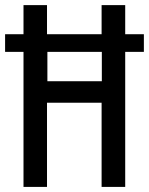

<svg xmlns="http://www.w3.org/2000/svg" viewBox="-22 -734 585 754"><path d="M70.3 0V-530.3H-2V-599.6H70.3V-713.9H162.6V-599.6H377V-713.9H469.7V-599.6H543V-530.3H469.7V0H377V-330.6H162.6V0ZM164.1 -415H377.9V-530.3H164.1Z"/></svg>

Font: Open Sans Condensed Medium
Style: Regular
Weight: 500
Width: 3
Designer: Monotype Design Team
Foundry: Monotype Imaging Inc.
Version: Version 3.000